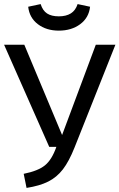

<svg xmlns="http://www.w3.org/2000/svg" viewBox="-20 -908 585 940"><path d="M345 -186Q318 -118 288 -79Q258 -40 216 -19Q174 2 110 12L96 -57Q166 -71 200 -98.5Q234 -126 256 -189H221L0 -689H99L284 -247L449 -689H545ZM118 -875 179 -888Q189 -856 210.5 -842Q232 -828 268 -828Q304 -828 327 -842.5Q350 -857 360 -888L421 -875Q415 -821 372.5 -789.5Q330 -758 268 -758Q207 -758 165.5 -789.5Q124 -821 118 -875Z"/></svg>

Font: FiraGOUPP
Style: Medium
Weight: 400
Designer: bBox Type
Foundry: bBox Type GmbH
Version: Version 1.001